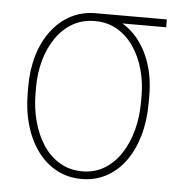

<svg xmlns="http://www.w3.org/2000/svg" viewBox="-44 -570 571 621"><g transform="rotate(5 241.5 -259.0)"><path d="M45.4 -253.9V-274.4Q45.4 -329.6 59.6 -376Q73.7 -422.4 99.9 -456.5Q126 -490.7 162.1 -509.5Q198.2 -528.3 242.2 -528.3Q252.4 -528.8 262 -527.6Q271.5 -526.4 280.5 -523.9Q289.6 -521.5 298.8 -517.6Q342.3 -502.4 373.3 -468.3Q404.3 -434.1 421.1 -385.5Q438 -336.9 438 -276.9V-254.4Q438 -195.8 424.1 -147.5Q410.2 -99.1 384.3 -63.7Q358.4 -28.3 322.5 -9.3Q286.6 9.8 243.2 9.8Q198.7 9.8 162.4 -9.5Q126 -28.8 99.9 -64.2Q73.7 -99.6 59.6 -147.9Q45.4 -196.3 45.4 -253.9ZM70.8 -274.4V-253.9Q70.8 -206.1 82.3 -163.1Q93.8 -120.1 115.7 -86.7Q137.7 -53.2 169.9 -34.2Q202.1 -15.1 243.2 -15.1Q283.2 -15.1 314.7 -34.2Q346.2 -53.2 368.2 -86.7Q390.1 -120.1 401.6 -163.1Q413.1 -206.1 413.1 -253.9V-274.4Q413.1 -319.3 401.6 -360.6Q390.1 -401.9 368.2 -433.8Q346.2 -465.8 314.5 -484.4Q282.7 -502.9 242.2 -502.9Q201.2 -502.9 169.4 -484.4Q137.7 -465.8 115.7 -433.8Q93.8 -401.9 82.3 -360.6Q70.8 -319.3 70.8 -274.4ZM473.1 -528.3V-502.9H241.7V-528.3Z"/></g></svg>

Font: Roboto Condensed Thin
Style: Regular
Weight: 250
Width: 3
Designer: Christian Robertson
Foundry: Google
Version: Version 3.009; 2024